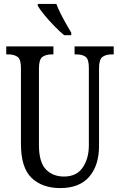

<svg xmlns="http://www.w3.org/2000/svg" viewBox="-20 -951 613 981"><path d="M288 10Q196 10 141.5 -42Q87 -94 87 -216V-605Q87 -649 69 -661Q51 -673 23 -673H12V-714H253V-673H243Q215 -673 197 -660.5Q179 -648 179 -601V-210Q179 -122 214.5 -85.5Q250 -49 307 -49Q371 -49 402.5 -95Q434 -141 434 -208V-605Q434 -649 417 -661Q400 -673 371 -673H361V-714H561V-673H550Q522 -673 504 -660.5Q486 -648 486 -601V-206Q486 -106 436 -48Q386 10 288 10ZM308 -771Q286 -789 258 -817.5Q230 -846 206.5 -875Q183 -904 173 -921V-931H268Q276 -909 289.5 -882Q303 -855 318 -829Q333 -803 344 -784V-771Z"/></svg>

Font: Noto Serif Ethiopic ExtraCondensed
Style: Regular
Weight: 400
Width: 2
Designer: Monotype Design Team
Foundry: Monotype Imaging Inc.
Version: Version 2.102; ttfautohint (v1.8.4.7-5d5b)